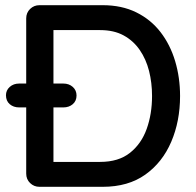

<svg xmlns="http://www.w3.org/2000/svg" viewBox="-20 -720 756 740"><path d="M376 -700Q449 -700 505 -672.5Q561 -645 598.5 -596.5Q636 -548 655 -484.5Q674 -421 674 -350Q674 -253 640 -173.5Q606 -94 540 -47Q474 0 376 0H132Q111 0 96 -14.5Q81 -29 81 -51V-649Q81 -671 96 -685.5Q111 -700 132 -700ZM366 -96Q437 -96 481 -131Q525 -166 545.5 -223.5Q566 -281 566 -350Q566 -401 554.5 -446.5Q543 -492 518.5 -527.5Q494 -563 456.5 -583.5Q419 -604 366 -604H177L186 -613V-86L180 -96ZM54 -306Q32 -306 17.5 -318.5Q3 -331 3 -353Q3 -372 17.5 -385Q32 -398 54 -398H224Q246 -398 260.5 -385Q275 -372 275 -352Q275 -331 260.5 -318.5Q246 -306 224 -306Z"/></svg>

Font: Quicksand SemiBold
Style: Regular
Weight: 600
Designer: Andrew Paglinawan
Foundry: Andrew Paglinawan
Version: Version 3.006